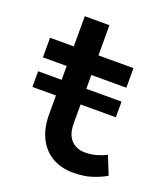

<svg xmlns="http://www.w3.org/2000/svg" viewBox="-117 -686 682 783"><g transform="rotate(20 223.5 -294.0)"><path d="M15 -258V-326H377V-258ZM290 14Q238 14 199 -8.5Q160 -31 138.5 -74Q117 -117 117 -178V-602H224V-177Q224 -143 234.5 -122Q245 -101 264 -90.5Q283 -80 306 -80Q333 -80 356 -86.5Q379 -93 399 -103L431 -24Q406 -9 371 2.5Q336 14 290 14ZM14 -386V-471H376V-386Z"/></g></svg>

Font: BioRhyme Medium
Style: Regular
Weight: 500
Designer: Aoife Mooney
Foundry: Aoife Mooney Type
Version: Version 1.600;gftools[0.9.33]